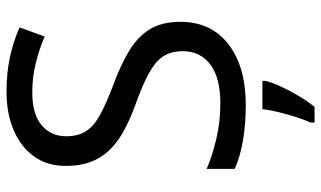

<svg xmlns="http://www.w3.org/2000/svg" viewBox="-218 -546 985 589"><g transform="rotate(-90 274.5 -251.5)"><path d="M502 -191Q502 -96 433 -43Q364 10 247 10Q187 10 136 1Q85 -8 51 -24V-110Q87 -94 140.5 -81Q194 -68 251 -68Q331 -68 371.5 -99Q412 -130 412 -183Q412 -218 397 -242Q382 -266 345.5 -286.5Q309 -307 244 -330Q198 -347 163.5 -366.5Q129 -386 106 -411Q83 -436 71.5 -468Q60 -500 60 -542Q60 -599 89 -639.5Q118 -680 169.5 -702Q221 -724 288 -724Q347 -724 396 -713Q445 -702 485 -684L457 -607Q420 -623 376.5 -634Q333 -645 286 -645Q219 -645 185 -616.5Q151 -588 151 -541Q151 -505 166 -481Q181 -457 215 -438Q249 -419 307 -397Q370 -374 413.5 -347.5Q457 -321 479.5 -284Q502 -247 502 -191ZM321 70Q317 88 304.5 115.5Q292 143 275.5 171Q259 199 241 221H193V209Q201 192 209.5 165.5Q218 139 225 110.5Q232 82 234 61H321Z"/></g></svg>

Font: Noto Sans Tangsa
Style: Regular
Weight: 400
Designer: David Williams
Foundry: Google LLC
Version: Version 1.504